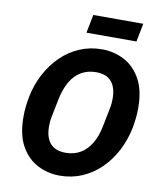

<svg xmlns="http://www.w3.org/2000/svg" viewBox="-96 -964 887 1052"><g transform="rotate(10 347.5 -437.5)"><path d="M308 12Q241 12 184 -17.5Q127 -47 92 -109.5Q57 -172 57 -271Q57 -300 60 -327.5Q63 -355 68 -382Q82 -453 113.5 -512.5Q145 -572 190.5 -616.5Q236 -661 293.5 -685.5Q351 -710 417 -710Q484 -710 541 -680.5Q598 -651 633 -588.5Q668 -526 668 -427Q668 -399 665 -371Q662 -343 657 -316Q643 -246 611.5 -186Q580 -126 534.5 -81.5Q489 -37 431.5 -12.5Q374 12 308 12ZM318 -117Q365 -117 400.5 -138Q436 -159 460 -199Q484 -239 495 -296L516 -401Q519 -416 520 -429.5Q521 -443 521 -453Q521 -516 492.5 -548.5Q464 -581 407 -581Q361 -581 325 -560Q289 -539 265.5 -499Q242 -459 230 -402L209 -297Q206 -282 205 -269Q204 -256 204 -245Q204 -182 232.5 -149.5Q261 -117 318 -117ZM317 -785 337 -887H615L595 -785Z"/></g></svg>

Font: IBM Plex Sans
Style: Italic
Weight: 400
Italic angle: -11.31°
Designer: Mike Abbink, Paul van der Laan, Pieter van Rosmalen
Foundry: Bold Monday
Version: Version 3.201